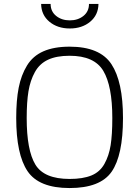

<svg xmlns="http://www.w3.org/2000/svg" viewBox="-20 -942 704 971"><path d="M332 -37Q399 -37 442 -54.5Q485 -72 508 -113Q531 -154 539.5 -207.5Q548 -261 548 -345Q548 -507 502.5 -583.5Q457 -660 332 -660Q266 -660 223 -640Q180 -620 156.5 -577.5Q133 -535 124 -480.5Q115 -426 115 -345Q115 -182 159 -109.5Q203 -37 332 -37ZM62 -345Q62 -435 74.5 -498.5Q87 -562 116.5 -610.5Q146 -659 199.5 -682.5Q253 -706 332 -706Q485 -706 543.5 -617.5Q602 -529 602 -345Q602 -156 544.5 -73.5Q487 9 332 9Q177 9 119.5 -76Q62 -161 62 -345ZM188 -922H236Q236 -884 264 -861.5Q292 -839 333 -839Q374 -839 402 -861.5Q430 -884 430 -922H478Q477 -866 436 -832Q395 -798 333 -798Q271 -798 230 -832Q189 -866 188 -922Z"/></svg>

Font: TitilliumText
Style: Light
Weight: 300
Designer: Accademia di Belle Arti di Urbino and others
Foundry: Accademia di Belle Arti di Urbino and others.
Version: Version 60.001